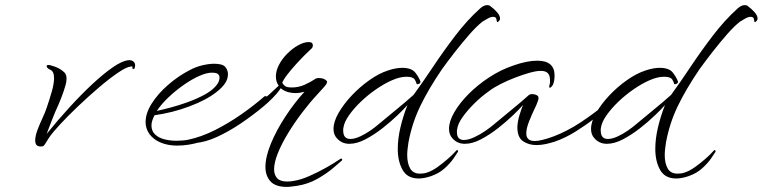

<svg xmlns="http://www.w3.org/2000/svg" viewBox="-20 -558 2991 753"><path d="M146 16Q130 18 124 11.5Q118 5 118 -7Q118 -24 126.5 -47Q135 -70 146 -93.5Q157 -117 163 -135Q174 -167 183 -198.5Q192 -230 192 -252Q192 -279 176 -285Q163 -291 163 -299Q163 -303 169 -303Q171 -303 173 -303Q175 -303 178 -302Q186 -300 195.5 -296.5Q205 -293 214 -288Q224 -282 232.5 -274Q241 -266 241 -249Q241 -237 237 -224Q231 -202 220.5 -175Q210 -148 197 -120Q193 -110 185 -90.5Q177 -71 163 -33Q206 -86 252 -136.5Q298 -187 342 -228Q386 -269 423 -294.5Q460 -320 485 -322Q493 -323 501.5 -318Q510 -313 510 -301Q510 -299 509.5 -296.5Q509 -294 508 -291Q507 -287 503.5 -287.5Q500 -288 499 -290Q499 -292 499.5 -295.5Q500 -299 493 -297Q477 -296 443 -273Q409 -250 368 -215Q327 -180 286.5 -141.5Q246 -103 215 -69.5Q184 -36 171 -16Q163 -3 157 6.5Q151 16 146 16Z M675 13Q652 13 631.5 8Q611 3 594 -7Q572 -21 561.5 -39.5Q551 -58 551 -79Q551 -114 575 -152Q599 -190 638.5 -224.5Q678 -259 722 -282Q748 -296 774 -302Q800 -308 820 -308Q853 -308 863.5 -295.5Q874 -283 874 -267Q874 -248 862.5 -231Q851 -214 829 -197Q790 -166 723.5 -141Q657 -116 586 -106Q581 -96 577.5 -86Q574 -76 574 -66Q574 -44 588.5 -30.5Q603 -17 625.5 -11.5Q648 -6 672 -6Q684 -6 696 -7Q708 -8 718 -10Q770 -21 823.5 -48Q877 -75 927 -110Q977 -145 1017 -180Q1019 -181 1022 -181Q1026 -181 1026 -179Q1026 -176 1022 -171Q1015 -159 993.5 -140Q972 -121 944.5 -101Q917 -81 891 -63.5Q865 -46 848 -36Q811 -15 765 -1Q719 13 675 13ZM595 -123Q618 -128 650 -136.5Q682 -145 716.5 -157.5Q751 -170 780 -185.5Q809 -201 825 -219Q841 -236 841 -254Q841 -262 835 -267.5Q829 -273 811 -273Q790 -273 761 -260Q732 -247 700.5 -225Q669 -203 641 -176.5Q613 -150 595 -123Z M1105 175Q1060 175 1040.5 153Q1021 131 1021 97Q1021 57 1042.5 5Q1064 -47 1099 -100.5Q1134 -154 1174 -198Q1156 -193 1140 -193Q1103 -193 1081 -212L1074 -202Q1067 -192 1049.5 -174Q1032 -156 1015 -142Q972 -106 924.5 -74Q877 -42 831 -21Q785 0 745 3Q741 3 736 1.5Q731 0 731 -2Q731 -5 749 -9Q784 -16 826.5 -38.5Q869 -61 914.5 -92.5Q960 -124 1002 -158Q1019 -172 1038.5 -190Q1058 -208 1073 -222Q1062 -237 1062 -258Q1062 -281 1074.5 -304.5Q1087 -328 1107 -348Q1127 -368 1149.5 -380.5Q1172 -393 1191 -393Q1207 -393 1207 -380Q1207 -371 1199 -365Q1192 -359 1175.5 -342.5Q1159 -326 1140 -305Q1121 -284 1106 -264.5Q1091 -245 1087 -233Q1091 -226 1098 -220.5Q1105 -215 1125 -215Q1151 -215 1174.5 -225.5Q1198 -236 1219 -250Q1225 -252 1230 -252Q1252 -252 1262 -240Q1266 -234 1252 -218Q1238 -202 1224 -187Q1195 -156 1165 -116.5Q1135 -77 1110 -36Q1085 5 1070 42Q1055 79 1055 106Q1055 128 1067 141Q1079 154 1107 154Q1119 154 1134 151Q1160 147 1193 132.5Q1226 118 1259 99.5Q1292 81 1315 65Q1317 64 1319 64Q1322 64 1322 68Q1322 72 1318 74Q1311 80 1286.5 101Q1262 122 1225.5 143Q1189 164 1144 171Q1134 172 1124 173.5Q1114 175 1105 175Z M1622 142Q1578 142 1559 108.5Q1540 75 1540 26Q1540 -14 1550.5 -58.5Q1561 -103 1578 -146Q1565 -131 1539 -106Q1513 -81 1480.5 -55.5Q1448 -30 1414 -12Q1380 6 1350 6Q1320 6 1301 -16Q1288 -30 1288 -52Q1288 -81 1308 -115.5Q1328 -150 1359.5 -183.5Q1391 -217 1428.5 -243.5Q1466 -270 1500 -281Q1517 -287 1531.5 -289.5Q1546 -292 1557 -292Q1594 -292 1608.5 -273.5Q1623 -255 1629 -238V-237Q1629 -231 1621 -228.5Q1613 -226 1613 -232Q1613 -235 1606.5 -246Q1600 -257 1574 -257Q1549 -257 1518 -243.5Q1487 -230 1454.5 -207.5Q1422 -185 1394.5 -158.5Q1367 -132 1348.5 -105.5Q1330 -79 1327 -58Q1326 -55 1326 -52Q1326 -49 1326 -46Q1326 -13 1354 -13Q1371 -13 1392.5 -23Q1414 -33 1432.5 -46Q1451 -59 1459 -66Q1491 -93 1531 -125.5Q1571 -158 1602 -186Q1637 -234 1678 -295.5Q1719 -357 1765.5 -418Q1812 -479 1862 -524Q1877 -538 1891 -538Q1899 -538 1903 -534Q1917 -524 1929 -510.5Q1941 -497 1941 -486Q1941 -480 1939 -478Q1933 -471 1931 -471Q1929 -471 1928.5 -474.5Q1928 -478 1927 -482Q1926 -492 1914 -492Q1904 -492 1890.5 -484Q1877 -476 1872 -473Q1850 -456 1821.5 -423.5Q1793 -391 1764.5 -354.5Q1736 -318 1713 -286Q1660 -208 1628 -141.5Q1596 -75 1582 0Q1580 13 1578.5 26Q1577 39 1577 50Q1577 82 1588.5 102.5Q1600 123 1627 123Q1634 123 1641.5 122Q1649 121 1657 118Q1675 112 1696 97Q1717 82 1737 64.5Q1757 47 1770 32Q1772 30 1773 30Q1775 30 1776 33.5Q1777 37 1775 39Q1772 44 1759 63Q1746 82 1724 102Q1702 122 1670 133Q1643 142 1622 142Z M2084 11Q2054 11 2031.5 -4Q2009 -19 2009 -60Q2010 -81 2016.5 -103.5Q2023 -126 2031 -146Q2018 -131 1992 -106Q1966 -81 1933.5 -55.5Q1901 -30 1867 -12Q1833 6 1803 6Q1773 6 1754 -16Q1741 -30 1741 -53Q1741 -82 1761.5 -117.5Q1782 -153 1817 -188.5Q1852 -224 1897.5 -254Q1943 -284 1993 -301Q2047 -320 2087 -320Q2155 -320 2155 -262Q2155 -257 2154.5 -251.5Q2154 -246 2153 -240Q2151 -228 2145.5 -221Q2140 -214 2137 -214Q2132 -214 2135 -225Q2137 -230 2137 -235.5Q2137 -241 2137 -245Q2137 -261 2129 -270.5Q2121 -280 2101 -280Q2083 -280 2056.5 -272.5Q2030 -265 2000 -253.5Q1970 -242 1942.5 -228Q1915 -214 1897 -200Q1866 -178 1839 -151Q1812 -124 1794 -98.5Q1776 -73 1773 -52Q1772 -49 1772 -46Q1772 -43 1772 -41Q1772 -23 1779.5 -16Q1787 -9 1799 -9Q1817 -9 1840.5 -20Q1864 -31 1884 -45Q1904 -59 1912 -66Q1944 -93 1984 -125.5Q2024 -158 2055 -186Q2060 -189 2066 -189Q2080 -189 2089 -182Q2092 -179 2092 -174Q2092 -169 2089.5 -161.5Q2087 -154 2083 -145Q2066 -110 2055 -82Q2044 -54 2044 -35Q2044 -5 2077 -5Q2102 -5 2151 -23Q2204 -43 2257 -78Q2310 -113 2353 -149Q2364 -158 2373 -164Q2382 -170 2392 -180Q2394 -181 2397 -181Q2400 -181 2400 -178Q2400 -175 2396 -170Q2390 -162 2367 -140.5Q2344 -119 2310 -92.5Q2276 -66 2236.5 -41.5Q2197 -17 2157 -3Q2142 2 2122.5 6.5Q2103 11 2084 11Z M2632 142Q2588 142 2569 108.5Q2550 75 2550 26Q2550 -14 2560.5 -58.5Q2571 -103 2588 -146Q2575 -131 2549 -106Q2523 -81 2490.5 -55.5Q2458 -30 2424 -12Q2390 6 2360 6Q2330 6 2311 -16Q2298 -30 2298 -52Q2298 -81 2318 -115.5Q2338 -150 2369.5 -183.5Q2401 -217 2438.5 -243.5Q2476 -270 2510 -281Q2527 -287 2541.5 -289.5Q2556 -292 2567 -292Q2604 -292 2618.5 -273.5Q2633 -255 2639 -238V-237Q2639 -231 2631 -228.5Q2623 -226 2623 -232Q2623 -235 2616.5 -246Q2610 -257 2584 -257Q2559 -257 2528 -243.5Q2497 -230 2464.5 -207.5Q2432 -185 2404.5 -158.5Q2377 -132 2358.5 -105.5Q2340 -79 2337 -58Q2336 -55 2336 -52Q2336 -49 2336 -46Q2336 -13 2364 -13Q2381 -13 2402.5 -23Q2424 -33 2442.5 -46Q2461 -59 2469 -66Q2501 -93 2541 -125.5Q2581 -158 2612 -186Q2647 -234 2688 -295.5Q2729 -357 2775.5 -418Q2822 -479 2872 -524Q2887 -538 2901 -538Q2909 -538 2913 -534Q2927 -524 2939 -510.5Q2951 -497 2951 -486Q2951 -480 2949 -478Q2943 -471 2941 -471Q2939 -471 2938.5 -474.5Q2938 -478 2937 -482Q2936 -492 2924 -492Q2914 -492 2900.5 -484Q2887 -476 2882 -473Q2860 -456 2831.5 -423.5Q2803 -391 2774.5 -354.5Q2746 -318 2723 -286Q2670 -208 2638 -141.5Q2606 -75 2592 0Q2590 13 2588.5 26Q2587 39 2587 50Q2587 82 2598.5 102.5Q2610 123 2637 123Q2644 123 2651.5 122Q2659 121 2667 118Q2685 112 2706 97Q2727 82 2747 64.5Q2767 47 2780 32Q2782 30 2783 30Q2785 30 2786 33.5Q2787 37 2785 39Q2782 44 2769 63Q2756 82 2734 102Q2712 122 2680 133Q2653 142 2632 142Z"/></svg>

Font: WindSong
Style: Regular
Weight: 400
Designer: Robert E. Leuschke
Foundry: Robert E. Leuschke
Version: Version 1.010; ttfautohint (v1.8.3)